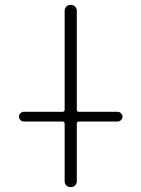

<svg xmlns="http://www.w3.org/2000/svg" viewBox="-20 -770 582 790"><path d="M78 -270Q70 -270 64 -276Q58 -282 58 -290Q58 -298 64 -304Q70 -310 78 -310H237Q246 -310 246 -319V-725Q246 -736 253 -743Q260 -750 271 -750Q282 -750 289 -743Q296 -736 296 -725V-319Q296 -310 305 -310H464Q472 -310 478 -304Q484 -298 484 -290Q484 -282 478 -276Q472 -270 464 -270H305Q296 -270 296 -261V-25Q296 -14 289 -7Q282 0 271 0Q260 0 253 -7Q246 -14 246 -25V-261Q246 -270 237 -270Z"/></svg>

Font: Rounded Mplus 1c Light
Style: Regular
Weight: 300
Version: Version 1.059.20150529